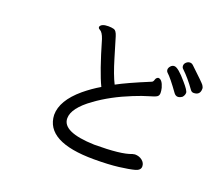

<svg xmlns="http://www.w3.org/2000/svg" viewBox="-121 -901 1241 1081"><g transform="rotate(20 500.0 -360.0)"><path d="M858 -486Q845 -486 835 -499Q782 -573 758 -594Q751 -601 751 -611Q751 -621 760 -631.5Q769 -642 782 -642Q805 -642 859 -578Q895 -537 895 -523Q895 -509 884 -496Q870 -486 858 -486ZM934 -537Q922 -537 914 -549Q875 -604 835 -642Q826 -649 826 -661Q826 -673 836 -682Q846 -691 858 -691Q869 -691 878 -682Q958 -607 965.5 -596Q973 -585 973 -576Q973 -537 934 -537ZM535 6Q245 6 239 -153Q239 -239 341 -325Q387 -363 435 -391Q398 -467 346 -646Q334 -682 317 -691Q307 -695 307 -705Q314 -726 356 -726Q375 -726 389.5 -722Q404 -718 413.5 -687Q423 -656 449.5 -567Q476 -478 501 -429Q559 -461 692 -516Q700 -519 703.5 -532Q707 -545 719 -549Q743 -549 756 -503Q760 -486 760 -473Q760 -457 749 -450Q738 -443 704 -433.5Q670 -424 618 -403Q501 -356 416 -294Q315 -222 315 -160Q315 -78 508 -72Q670 -72 728 -96L743 -99Q769 -99 787 -84.5Q805 -70 805 -49Q805 -26 773.5 -17.5Q742 -9 682 -1.5Q622 6 535 6Z"/></g></svg>

Font: LXGW WenKai Mono Medium
Style: Regular
Weight: 500
Monospace: yes
Designer: LXGW / Fontworks Inc.
Foundry: LXGW / Fontworks Inc.
Version: Version 1.520; June 14, 2025